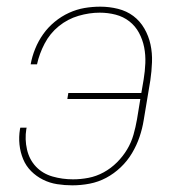

<svg xmlns="http://www.w3.org/2000/svg" viewBox="-20 -548 540 576"><path d="M197 8Q174 8 151.5 4.5Q129 1 109 -9Q89 -19 73.5 -34.5Q58 -50 49.5 -70.5Q41 -91 38.5 -114Q36 -137 40 -161L41 -165H60L59 -161Q54 -130 61 -99.5Q68 -69 88 -48Q108 -27 137.5 -18.5Q167 -10 199 -10Q222 -10 245.5 -14.5Q269 -19 291 -31Q313 -43 331 -61Q349 -79 361.5 -100Q374 -121 380.5 -144Q387 -167 391 -190L401 -251H182L185 -269H404L411 -310Q415 -334 416 -358.5Q417 -383 412.5 -406Q408 -429 397 -449.5Q386 -470 368 -484Q350 -498 327 -504Q304 -510 279 -510Q248 -510 215.5 -500.5Q183 -491 156.5 -469.5Q130 -448 114 -417.5Q98 -387 91 -355H72Q76 -378 85.5 -401.5Q95 -425 109.5 -445.5Q124 -466 144 -482.5Q164 -499 187 -509.5Q210 -520 233.5 -524Q257 -528 281 -528Q308 -528 334 -521.5Q360 -515 380 -500Q400 -485 413 -462.5Q426 -440 431.5 -414.5Q437 -389 436 -361.5Q435 -334 431 -307L411 -187Q407 -162 398.5 -137Q390 -112 376 -88.5Q362 -65 342 -46Q322 -27 298.5 -14.5Q275 -2 249 3Q223 8 197 8Z"/></svg>

Font: Iosevka Term Curly Th Obl
Style: Regular
Weight: 100
Italic angle: -9°
Designer: Belleve Invis
Foundry: Belleve Invis
Version: Version 32.3.0